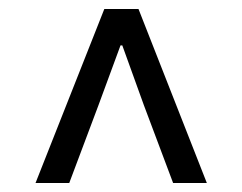

<svg xmlns="http://www.w3.org/2000/svg" viewBox="-20 -690 539 427"><path d="M59 -283 212 -670H288L440 -283H365L300 -456L252 -589H248L199 -456L134 -283Z"/></svg>

Font: Assistant ExtraLight Medium
Style: Regular
Weight: 500
Version: Version 3.000